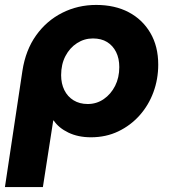

<svg xmlns="http://www.w3.org/2000/svg" viewBox="-33 -545 694 779"><path d="M-13 214 58 -258Q71 -342 113.5 -401.5Q156 -461 219.5 -493Q283 -525 357 -525Q433 -525 489 -495.5Q545 -466 577 -411.5Q609 -357 609 -283Q609 -224 589.5 -171Q570 -118 533.5 -77Q497 -36 447 -12Q397 12 336 12Q284 12 244.5 -7Q205 -26 185 -56H183L141 214ZM323 -123Q359 -123 388 -143Q417 -163 434 -196.5Q451 -230 451 -273Q451 -308 438 -334Q425 -360 401.5 -374.5Q378 -389 344 -389Q309 -389 279.5 -370Q250 -351 232.5 -317.5Q215 -284 215 -240Q215 -206 228 -179.5Q241 -153 265.5 -138Q290 -123 323 -123Z"/></svg>

Font: MuseoModerno Thin
Style: Bold Italic
Weight: 700
Italic angle: -9°
Version: Version 1.003